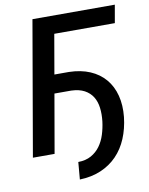

<svg xmlns="http://www.w3.org/2000/svg" viewBox="-94 -779 775 1000"><g transform="rotate(-10 293.5 -278.5)"><path d="M566.9 -616.2H246.6L210.4 -407.2H287.1Q350.1 -405.8 398.2 -385.3Q446.3 -364.7 477.5 -327.9Q508.8 -291 522 -239.7Q535.2 -188.5 528.8 -126.5Q522 -65.4 500.7 -14.6Q479.5 36.1 443.8 73Q408.2 109.9 358.6 131.1Q309.1 152.3 246.1 154.3L253.9 63Q293.9 62.5 322.5 46.4Q351.1 30.3 369.9 4.4Q388.7 -21.5 399.2 -54.7Q409.7 -87.9 414.1 -123.5Q418.5 -161.6 414.3 -195.1Q410.2 -228.5 394.8 -253.4Q379.4 -278.3 351.8 -293.2Q324.2 -308.1 282.2 -309.6H193.4L139.6 0H24.9L147.9 -710.9H583.5Z"/></g></svg>

Font: Roboto Mono Medium
Style: Italic
Weight: 500
Designer: Google
Version: Version 2.000985; 2015; ttfautohint (v1.3)